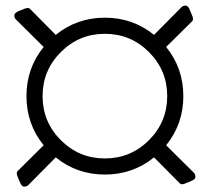

<svg xmlns="http://www.w3.org/2000/svg" viewBox="-20 -701 762 698"><path d="M32.2 -645.5Q32.2 -649.4 35.6 -652.8Q39.1 -656.2 43.5 -658.7Q47.9 -661.1 56.6 -664.1Q74.2 -671.9 80.1 -671.9Q85 -671.9 87.9 -669.9L182.6 -574.2Q259.8 -636.7 361.3 -636.7Q462.9 -636.7 540 -574.2L640.6 -675.8Q646.5 -680.7 655.3 -680.7Q659.2 -680.7 662.6 -677.2Q666 -673.8 668 -669.4Q669.9 -665 673.8 -656.2Q681.6 -638.7 681.6 -632.8Q681.6 -627.9 679.7 -625L584 -530.3Q646.5 -453.1 646.5 -351.6Q646.5 -250 584 -172.9L685.5 -72.3Q690.4 -66.4 690.4 -57.6Q690.4 -53.7 687 -50.3Q683.6 -46.9 679.2 -44.9Q674.8 -43 666 -39.1Q648.4 -31.2 642.6 -31.2Q637.7 -31.2 634.8 -33.2L540 -128.9Q462.9 -66.4 361.3 -66.4Q259.8 -66.4 182.6 -128.9L82 -27.3Q76.2 -22.5 67.4 -22.5Q63.5 -22.5 60.1 -25.9Q56.6 -29.3 54.7 -33.7Q52.7 -38.1 48.8 -46.9Q41 -64.5 41 -70.3Q41 -75.2 43 -78.1L138.7 -172.9Q76.2 -250 76.2 -351.6Q76.2 -453.1 138.7 -530.3L37.1 -630.9Q32.2 -636.7 32.2 -645.5ZM201.2 -511.7Q134.8 -445.3 134.8 -351.6Q134.8 -257.8 201.2 -191.4Q267.6 -125 361.3 -125Q455.1 -125 521.5 -191.4Q587.9 -257.8 587.9 -351.6Q587.9 -445.3 521.5 -511.7Q455.1 -578.1 361.3 -578.1Q267.6 -578.1 201.2 -511.7Z"/></svg>

Font: Monomakh Unicode TT
Style: Medium
Weight: 500
Designer: Alexey Kryukov, Aleksandr Andreev
Version: Version 1.1